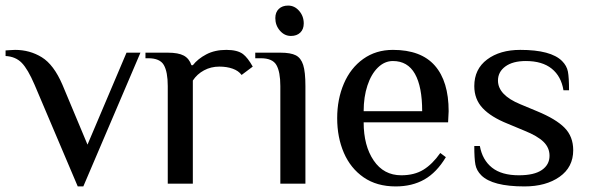

<svg xmlns="http://www.w3.org/2000/svg" viewBox="-25 -659 2119 689"><path d="M99 -355Q75 -411 53 -433.5Q31 -456 -5 -458V-478Q0 -478 9.5 -479Q19 -480 29 -480Q82 -480 125 -453.5Q168 -427 199 -355L289 -140L429 -470H479L274 10H254Z M577 -350Q577 -401 563 -425.5Q549 -450 507 -450H497V-470H577Q615 -470 634.5 -459.5Q654 -449 662 -425H667Q685 -448 715.5 -464Q746 -480 787 -480Q827 -480 847 -465Q864 -452 882 -420L842 -390Q831 -405 810 -412.5Q789 -420 762 -420Q732 -420 707 -406.5Q682 -393 667 -370V0H577Z M963 -594Q963 -615 975.5 -627Q988 -639 1009 -639Q1032 -639 1048.5 -620Q1065 -601 1065 -575Q1065 -554 1052.5 -542Q1040 -530 1019 -530Q996 -530 979.5 -549Q963 -568 963 -594ZM981 -350Q981 -401 967 -425.5Q953 -450 911 -450H891V-470H981Q1018 -470 1036.5 -460.5Q1055 -451 1063 -426Q1071 -401 1071 -350V0H981Z M1185 -235Q1185 -303 1209 -359Q1233 -415 1278.5 -447.5Q1324 -480 1385 -480Q1486 -480 1535.5 -423.5Q1585 -367 1585 -260L1583 -220H1280Q1280 -136 1316 -83Q1352 -30 1415 -30Q1462 -30 1494.5 -50Q1527 -70 1555 -110L1575 -95Q1542 -40 1498 -15Q1454 10 1395 10Q1327 10 1280 -22.5Q1233 -55 1209 -110.5Q1185 -166 1185 -235ZM1490 -260Q1490 -348 1464 -394Q1438 -440 1385 -440Q1355 -440 1331 -416.5Q1307 -393 1293.5 -352Q1280 -311 1280 -260Z M1702 -30Q1685 -47 1681 -68.5Q1677 -90 1677 -135H1697Q1706 -85 1740.5 -57.5Q1775 -30 1837 -30Q1892 -30 1919.5 -49Q1947 -68 1947 -100Q1947 -129 1925.5 -150Q1904 -171 1857 -190L1797 -215Q1737 -239 1707 -271Q1677 -303 1677 -350Q1677 -411 1723 -445.5Q1769 -480 1842 -480Q1952 -480 1992 -440Q2009 -423 2013 -402Q2017 -381 2017 -335H1997Q1989 -385 1955 -412.5Q1921 -440 1862 -440Q1815 -440 1788.5 -420.5Q1762 -401 1762 -370Q1762 -318 1842 -285L1902 -260Q1970 -232 2001 -200.5Q2032 -169 2032 -120Q2032 -59 1983 -24.5Q1934 10 1857 10Q1742 10 1702 -30Z"/></svg>

Font: Philosopher
Style: Regular
Weight: 400
Designer: Jovanny Lemonad
Foundry: Jovanny Lemonad
Version: Version 2.000